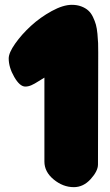

<svg xmlns="http://www.w3.org/2000/svg" viewBox="-20 -792 456 796"><path d="M16.1 -549.8Q16.1 -573.2 43 -611.3Q69.8 -649.4 108.4 -684.8Q147 -720.2 194.3 -746.1Q241.7 -772 277.8 -772Q299.8 -772 317.1 -765.4Q334.5 -758.8 345.9 -748.5Q357.4 -738.3 365.5 -721.4Q373.5 -704.6 377.7 -689.5Q381.8 -674.3 384 -651.6Q386.2 -628.9 386.7 -613.3Q387.2 -597.7 387.2 -574.2L386.2 -109.9Q386.2 -83 356 -49.6Q325.7 -16.1 286.1 -16.1Q241.2 -16.1 202.6 -47.9Q164.1 -79.6 164.1 -122.1V-470.2Q157.7 -466.8 140.4 -455.6Q123 -444.3 110.1 -438.7Q97.2 -433.1 85 -433.1Q62 -433.1 39.1 -472.9Q16.1 -512.7 16.1 -549.8Z"/></svg>

Font: Blue Custard
Style: Regular
Weight: 400
Version: Version 01.01